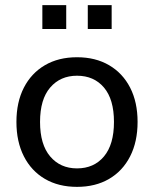

<svg xmlns="http://www.w3.org/2000/svg" viewBox="-20 -719 600 748"><path d="M280 9Q208 9 155 -22Q102 -53 73 -110Q44 -167 44 -244Q44 -321 73 -377.5Q102 -434 155 -465Q208 -496 280 -496Q352 -496 405 -465Q458 -434 487 -377.5Q516 -321 516 -244Q516 -167 487 -110Q458 -53 405 -22Q352 9 280 9ZM280 -63Q346 -63 385 -109.5Q424 -156 424 -244Q424 -332 385 -378Q346 -424 280 -424Q215 -424 175.5 -378Q136 -332 136 -244Q136 -156 175.5 -109.5Q215 -63 280 -63ZM322 -606V-699H415V-606ZM145 -606V-699H238V-606Z"/></svg>

Font: Nunito Sans 12pt ExtraLight 12pt Medium
Style: Regular
Weight: 500
Version: Version 3.101;gftools[0.9.27]